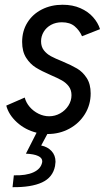

<svg xmlns="http://www.w3.org/2000/svg" viewBox="-20 -545 452 792"><path d="M175.3 7.8 149.9 55.2Q176.3 60.5 192.6 78.1Q209 95.7 209 122.6Q209 127.4 207 140.1Q197.8 187 153.3 207.5Q108.9 228 31.7 227.1L37.1 178.2Q87.4 179.7 117.9 165.8Q148.4 151.9 153.8 125Q154.3 122.6 154.3 120.1Q154.3 106.4 137.2 98.4Q120.1 90.3 86.9 88.9L130.9 2.4Q84 -9.3 49.8 -40.5Q15.6 -71.8 5.9 -109.4L82 -142.6Q87.4 -121.6 102.5 -104Q117.7 -86.4 138.9 -75.9Q160.2 -65.4 182.6 -65.4Q207 -65.4 228.3 -77.4Q249.5 -89.4 262.2 -109.4Q274.9 -129.4 274.9 -152.3Q274.9 -173.8 263.7 -188.7Q252.4 -203.6 235.6 -213.1Q218.8 -222.7 189 -235.4Q150.9 -252 127.7 -266.4Q104.5 -280.8 87.9 -306.6Q71.3 -332.5 71.3 -372.1Q71.3 -417 93 -451.9Q114.7 -486.8 152.8 -506.1Q190.9 -525.4 238.3 -525.4Q279.8 -525.4 311.8 -511.2Q343.8 -497.1 364 -474.1Q384.3 -451.2 392.6 -424.8L318.4 -395.5Q308.1 -419.4 288.3 -436.3Q268.6 -453.1 235.4 -453.1Q210 -453.1 190.4 -442.4Q170.9 -431.6 160.2 -413.6Q149.4 -395.5 149.4 -374.5Q149.4 -352.5 160.9 -337.6Q172.4 -322.8 189.9 -313.2Q207.5 -303.7 236.8 -292Q274.9 -275.9 298.1 -262.2Q321.3 -248.5 337.6 -223.4Q354 -198.2 354 -159.7Q354 -112.8 330.3 -74.5Q306.6 -36.1 266.1 -14.2Q225.6 7.8 177.2 7.8Z"/></svg>

Font: Reddit Sans Chocolate
Style: Italic
Weight: 400
Italic angle: -11.25°
Designer: Stephen Hutchings
Version: Version 1.013